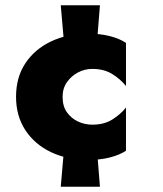

<svg xmlns="http://www.w3.org/2000/svg" viewBox="-20 -598 620 730"><path d="M224 -38 211 112H360L348 -38ZM218 -230Q218 -262 234.5 -285.5Q251 -309 276.5 -322.5Q302 -336 331 -336Q375 -336 406 -317Q437 -298 459 -271V-435Q435 -451 398.5 -460.5Q362 -470 315 -470Q236 -470 174 -440.5Q112 -411 76.5 -357.5Q41 -304 41 -230Q41 -157 76.5 -103Q112 -49 174 -19.5Q236 10 315 10Q362 10 398.5 0.5Q435 -9 459 -25V-189Q437 -162 406 -143Q375 -124 331 -124Q302 -124 276.5 -136Q251 -148 234.5 -171Q218 -194 218 -230ZM211 -578 224 -428H348L360 -578Z"/></svg>

Font: Jost ExtraBold
Style: Regular
Weight: 800
Version: Version 3.710